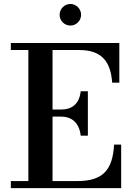

<svg xmlns="http://www.w3.org/2000/svg" viewBox="-20 -972 696 992"><path d="M288 -895.5C288 -865 313 -840 343.5 -840C374 -840 399 -865 399 -895.5C399 -926 374 -951.5 343.5 -951.5C313 -951.5 288 -926 288 -895.5ZM397 -271H434V-500.5H397C389.5 -433.5 351 -406 294.5 -406H251.5V-713.5H390C507 -713.5 552 -652 559.5 -545H596.5V-750H36V-713.5H126.5V-36.5H36V0H606V-225H569.5C562 -98 516 -36.5 379.5 -36.5H251.5V-369.5H294.5C351 -369.5 389.5 -338 397 -271Z"/></svg>

Font: Bodoni* 06pt Medium
Style: Regular
Weight: 500
Version: Version 2.3